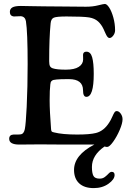

<svg xmlns="http://www.w3.org/2000/svg" viewBox="-20 -735 671 980"><path d="M183.6 2Q162.1 2 130.9 2.4Q99.6 2.9 78.6 2.9Q26.9 2.9 26.9 -26.4Q26.9 -47.4 49.3 -48.3Q51.3 -48.3 66.2 -48.3Q81.1 -48.3 85 -49.3Q101.6 -50.8 106.7 -75.9Q111.8 -101.1 116.2 -189Q121.1 -291.5 121.1 -408.7Q121.1 -571.8 112.3 -627Q107.9 -650.9 85.4 -652.3Q79.6 -652.8 67.1 -651.6Q54.7 -650.4 50.3 -650.9Q41 -651.9 35.6 -657.7Q30.3 -663.6 30.3 -673.8Q30.3 -689.9 43.5 -697.3Q56.6 -704.6 86.4 -704.6Q101.6 -704.6 140.1 -703.6Q178.7 -702.6 204.6 -702.6Q235.4 -702.6 312.3 -701.7Q389.2 -700.7 418.9 -700.7Q453.1 -700.7 481 -707.8Q508.8 -714.8 515.1 -714.8Q525.4 -714.8 537.6 -696Q549.8 -677.2 558.6 -645.3Q567.4 -613.3 567.4 -580.6Q567.4 -565.9 558.1 -553.5Q548.8 -541 539.1 -541Q536.6 -541 534.4 -542Q532.2 -543 530 -545.4Q527.8 -547.9 526.1 -550Q524.4 -552.2 522.2 -556.9Q520 -561.5 518.3 -564.9Q516.6 -568.4 513.9 -574.5Q511.2 -580.6 509.3 -585Q497.6 -610.4 480.5 -625.7Q463.4 -641.1 435.1 -646Q405.3 -650.9 319.8 -650.9Q269 -650.9 254.6 -644.8Q240.2 -638.7 238.3 -615.2Q231 -542 231 -422.9Q231 -405.3 235.1 -397.5Q239.3 -389.6 249.5 -386.2Q270 -379.4 315.9 -379.4Q359.9 -379.4 381.8 -393.6Q403.8 -407.7 404.3 -431.2Q404.3 -436 404.1 -443.8Q403.8 -451.7 403.8 -455.6Q404.8 -471.2 420.9 -471.2Q442.4 -471.2 450.4 -442.6Q458.5 -414.1 458.5 -357.9Q458.5 -240.7 420.9 -240.7Q403.8 -240.7 403.8 -273.9Q403.8 -331.1 332 -331.1Q308.1 -331.1 294.7 -330.8Q281.2 -330.6 269.3 -329.3Q257.3 -328.1 252.7 -326.9Q248 -325.7 243.9 -322Q239.7 -318.4 238.8 -314.7Q237.8 -311 236.8 -303.7Q233.4 -276.9 233.4 -223.1Q233.4 -168.5 240.7 -75.2Q241.7 -66.4 244.1 -63.7Q246.6 -61 256.3 -59.1Q298.3 -48.3 374 -48.3Q438.5 -48.3 469.7 -56.2Q510.3 -66.4 537.6 -109.9Q545.4 -121.6 552.5 -137.9Q559.6 -154.3 564.2 -161.1Q568.8 -168 575.7 -168Q586.9 -168 596.2 -155Q605.5 -142.1 605.5 -126Q605.5 -106 591.1 -72Q576.7 -38.1 557.6 -11.5Q538.6 15.1 526.9 15.1Q521 15.1 513.7 12.7Q449.2 57.1 449.2 117.2Q449.2 148.4 456.8 162.6Q464.4 176.8 488.8 176.8Q504.4 176.8 515.6 168Q526.9 159.2 534.7 150.6Q542.5 142.1 550.3 142.1Q564.9 142.1 564.9 158.2Q564.9 180.7 533.7 202.9Q502.4 225.1 458.5 225.1Q410.2 225.1 384 200.7Q357.9 176.3 357.9 132.3Q357.9 56.6 461.4 2.9H312Q290 2.9 247.3 2.4Q204.6 2 183.6 2Z"/></svg>

Font: Cooper* Medium
Style: Regular
Weight: 500
Designer: Owen Earl
Foundry: indestructible type*
Version: Version 0.001